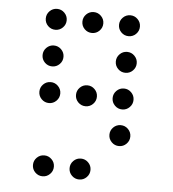

<svg xmlns="http://www.w3.org/2000/svg" viewBox="-48 -698 643 714"><g transform="rotate(5 273.5 -341.5)"><path d="M175.8 -615.2Q175.8 -599.1 164.3 -587.6Q152.8 -576.2 136.7 -576.2Q120.6 -576.2 109.1 -587.6Q97.7 -599.1 97.7 -615.2Q97.7 -631.3 109.1 -642.8Q120.6 -654.3 136.7 -654.3Q152.8 -654.3 164.3 -642.8Q175.8 -631.3 175.8 -615.2ZM312.5 -615.2Q312.5 -599.1 301 -587.6Q289.6 -576.2 273.4 -576.2Q257.3 -576.2 245.8 -587.6Q234.4 -599.1 234.4 -615.2Q234.4 -631.3 245.8 -642.8Q257.3 -654.3 273.4 -654.3Q289.6 -654.3 301 -642.8Q312.5 -631.3 312.5 -615.2ZM449.2 -615.2Q449.2 -599.1 437.7 -587.6Q426.3 -576.2 410.2 -576.2Q394 -576.2 382.6 -587.6Q371.1 -599.1 371.1 -615.2Q371.1 -631.3 382.6 -642.8Q394 -654.3 410.2 -654.3Q426.3 -654.3 437.7 -642.8Q449.2 -631.3 449.2 -615.2ZM175.8 -478.5Q175.8 -462.4 164.3 -450.9Q152.8 -439.5 136.7 -439.5Q120.6 -439.5 109.1 -450.9Q97.7 -462.4 97.7 -478.5Q97.7 -494.6 109.1 -506.1Q120.6 -517.6 136.7 -517.6Q152.8 -517.6 164.3 -506.1Q175.8 -494.6 175.8 -478.5ZM449.2 -478.5Q449.2 -462.4 437.7 -450.9Q426.3 -439.5 410.2 -439.5Q394 -439.5 382.6 -450.9Q371.1 -462.4 371.1 -478.5Q371.1 -494.6 382.6 -506.1Q394 -517.6 410.2 -517.6Q426.3 -517.6 437.7 -506.1Q449.2 -494.6 449.2 -478.5ZM175.8 -341.8Q175.8 -325.7 164.3 -314.2Q152.8 -302.7 136.7 -302.7Q120.6 -302.7 109.1 -314.2Q97.7 -325.7 97.7 -341.8Q97.7 -357.9 109.1 -369.4Q120.6 -380.9 136.7 -380.9Q152.8 -380.9 164.3 -369.4Q175.8 -357.9 175.8 -341.8ZM312.5 -341.8Q312.5 -325.7 301 -314.2Q289.6 -302.7 273.4 -302.7Q257.3 -302.7 245.8 -314.2Q234.4 -325.7 234.4 -341.8Q234.4 -357.9 245.8 -369.4Q257.3 -380.9 273.4 -380.9Q289.6 -380.9 301 -369.4Q312.5 -357.9 312.5 -341.8ZM449.2 -341.8Q449.2 -325.7 437.7 -314.2Q426.3 -302.7 410.2 -302.7Q394 -302.7 382.6 -314.2Q371.1 -325.7 371.1 -341.8Q371.1 -357.9 382.6 -369.4Q394 -380.9 410.2 -380.9Q426.3 -380.9 437.7 -369.4Q449.2 -357.9 449.2 -341.8ZM449.2 -205.1Q449.2 -189 437.7 -177.5Q426.3 -166 410.2 -166Q394 -166 382.6 -177.5Q371.1 -189 371.1 -205.1Q371.1 -221.2 382.6 -232.7Q394 -244.1 410.2 -244.1Q426.3 -244.1 437.7 -232.7Q449.2 -221.2 449.2 -205.1ZM175.8 -68.4Q175.8 -52.2 164.3 -40.8Q152.8 -29.3 136.7 -29.3Q120.6 -29.3 109.1 -40.8Q97.7 -52.2 97.7 -68.4Q97.7 -84.5 109.1 -95.9Q120.6 -107.4 136.7 -107.4Q152.8 -107.4 164.3 -95.9Q175.8 -84.5 175.8 -68.4ZM312.5 -68.4Q312.5 -52.2 301 -40.8Q289.6 -29.3 273.4 -29.3Q257.3 -29.3 245.8 -40.8Q234.4 -52.2 234.4 -68.4Q234.4 -84.5 245.8 -95.9Q257.3 -107.4 273.4 -107.4Q289.6 -107.4 301 -95.9Q312.5 -84.5 312.5 -68.4Z"/></g></svg>

Font: DatDot Light
Style: Regular
Weight: 300
Designer: GGBot
Version: 1.00